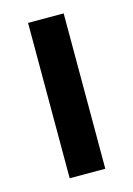

<svg xmlns="http://www.w3.org/2000/svg" viewBox="-83 -526 397 573"><g transform="rotate(-15 116.0 -240.0)"><path d="M61 0V-480H171V0Z"/></g></svg>

Font: Outfit Thin Medium
Style: Regular
Weight: 500
Version: Version 1.100;gftools[0.9.27]